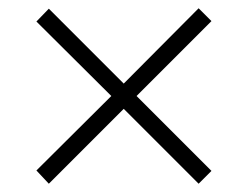

<svg xmlns="http://www.w3.org/2000/svg" viewBox="-20 -590 599 464"><path d="M98 -146 68 -178 249 -358 68 -538 98 -569 279 -388 460 -570 491 -539 310 -358 491 -177 460 -146 279 -327Z"/></svg>

Font: Noto Serif Gujarati Light
Style: Regular
Weight: 300
Version: Version 2.102